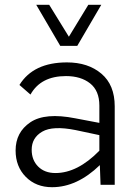

<svg xmlns="http://www.w3.org/2000/svg" viewBox="-20 -770 576 800"><path d="M302 -579H231L131 -750H185L267 -617L348 -750H402ZM259 -510Q347 -510 402.5 -463Q458 -416 458 -327V0H399L396 -82Q301 10 197 10Q130 10 87.5 -33Q45 -76 45 -143Q45 -219 106.5 -260.5Q168 -302 294 -277L394 -258V-330Q394 -392 355.5 -422.5Q317 -453 255 -453Q150 -453 107 -376L61 -416Q119 -510 259 -510ZM211 -49Q303 -49 394 -142V-207L295 -228Q200 -247 156 -221.5Q112 -196 112 -146Q112 -103 139 -76Q166 -49 211 -49Z"/></svg>

Font: Orkney Light
Style: Regular
Weight: 300
Designer: Samuel Oakes and Alfredo Marco Pradil
Foundry: Alfredo Marco Pradil
Version: 1.0; ttfautohint (v1.5)